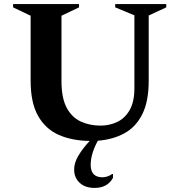

<svg xmlns="http://www.w3.org/2000/svg" viewBox="-20 -680 878 940"><path d="M443 240Q397 240 370 215Q343 190 343 150Q343 117 363.5 82.5Q384 48 419 10Q333 9 268 -19.5Q203 -48 166.5 -112.5Q130 -177 130 -284V-603L44 -644V-660H367V-644L281 -603V-283Q281 -200 306.5 -152.5Q332 -105 375.5 -85Q419 -65 472 -65Q516 -65 554 -83Q592 -101 615 -141.5Q638 -182 638 -248V-605L544 -644V-660H794V-644L708 -604V-284Q708 -184 677 -121.5Q646 -59 590 -28Q534 3 459 9Q424 73 424 127Q424 188 482 188Q493 188 505.5 184Q518 180 529 172H533V191Q506 240 443 240Z"/></svg>

Font: Spectral SC
Style: Bold
Weight: 700
Designer: Jean-Baptiste Levee
Foundry: Production Type
Version: Version 2.001